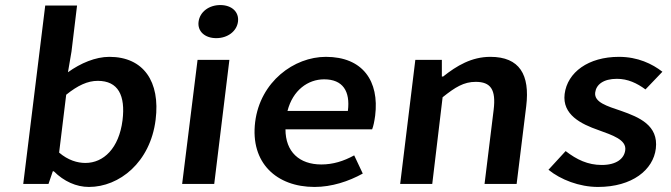

<svg xmlns="http://www.w3.org/2000/svg" viewBox="-20 -728 2657 760"><path d="M72 0H172L189 -50H193C233 -10 282 12 332 12C452 12 575 -85 596 -254C615 -405 548 -503 413 -503C358 -503 299 -478 249 -442L263 -524L285 -706H159ZM214 -124 242 -353C288 -390 327 -408 367 -408C448 -408 477 -350 465 -252C451 -141 390 -83 318 -83C286 -83 249 -94 214 -124Z M836 -577C881 -577 917 -604 922 -642C927 -681 897 -708 852 -708C807 -708 771 -681 766 -642C761 -604 791 -577 836 -577ZM701 0H828L888 -491H762Z M990 -245C970 -83 1075 12 1225 12C1293 12 1360 -10 1416 -41L1382 -113C1340 -90 1298 -77 1252 -77C1165 -77 1110 -127 1110 -216H1453C1458 -228 1462 -248 1465 -270C1482 -407 1416 -503 1270 -503C1144 -503 1010 -405 990 -245ZM1118 -289C1139 -371 1199 -414 1263 -414C1337 -414 1367 -367 1357 -289Z M1564 0H1691L1732 -343C1782 -383 1816 -404 1863 -404C1922 -404 1944 -374 1934 -293L1898 0H2025L2063 -308C2078 -432 2037 -503 1921 -503C1847 -503 1788 -468 1734 -425H1729V-491H1624Z M2151 -56C2199 -17 2273 12 2347 12C2483 12 2566 -56 2576 -140C2587 -232 2510 -264 2439 -289C2383 -308 2331 -323 2336 -362C2340 -393 2368 -416 2422 -416C2465 -416 2501 -399 2535 -374L2602 -444C2562 -475 2505 -503 2430 -503C2309 -503 2226 -442 2215 -356C2205 -274 2280 -237 2349 -213C2404 -193 2460 -175 2455 -134C2451 -100 2420 -75 2362 -75C2307 -75 2263 -96 2219 -130Z"/></svg>

Font: Falling Sky
Style: ExtObl
Weight: 400
Designer: Paul D. Hunt
Foundry: Adobe Systems Incorporated
Version: Version 1.02